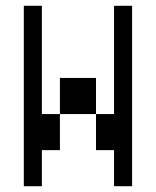

<svg xmlns="http://www.w3.org/2000/svg" viewBox="-20 -645 540 665"><path d="M62.5 -625Q62.5 -625 62.5 0H125Q125 0 125 -125H187.5Q187.5 -125 187.5 -250H125Q125 -250 125 -625ZM375 -125Q375 -125 375 0H437.5Q437.5 0 437.5 -625H375Q375 -625 375 -250H312.5Q312.5 -250 312.5 -125ZM187.5 -250H312.5Q312.5 -250 312.5 -375H187.5Q187.5 -375 187.5 -250Z"/></svg>

Font: BFUnifontExMono
Style: Regular
Weight: 500
Version: Version 15.0.06